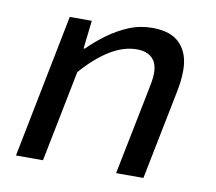

<svg xmlns="http://www.w3.org/2000/svg" viewBox="-62 -572 724 644"><g transform="rotate(10 300.0 -250.5)"><path d="M31 0 128 -489H203L192 -393H196Q224 -421 257.5 -445.5Q291 -470 328.5 -485.5Q366 -501 408 -501Q472 -501 503 -468Q534 -435 534 -378Q534 -358 531.5 -338.5Q529 -319 525 -300L465 0H372L430 -289Q434 -308 436.5 -323Q439 -338 439 -353Q439 -386 421 -403.5Q403 -421 369 -421Q324 -421 277.5 -392.5Q231 -364 185 -311L123 0Z"/></g></svg>

Font: Source Code Pro ExtraLight Medium
Style: Italic
Weight: 500
Italic angle: -11°
Monospace: yes
Version: Version 1.016;hotconv 1.0.116;makeotfexe 2.5.65601